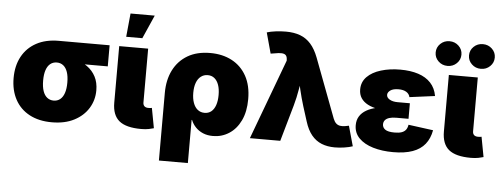

<svg xmlns="http://www.w3.org/2000/svg" viewBox="-58 -932 3371 1297"><g transform="rotate(5 1627.5 -283.0)"><path d="M312 9.8Q223.6 9.8 160.2 -24.2Q96.7 -58.1 63 -120.4Q29.3 -182.6 29.3 -266.1Q29.3 -349.6 63 -411.6Q96.7 -473.6 159.9 -508.1Q223.1 -542.5 311.5 -542.5H656.2V-399.4H418.5L311.5 -395.5Q286.1 -395.5 267.6 -380.9Q249 -366.2 239.3 -337.6Q229.5 -309.1 229.5 -266.1Q229.5 -224.1 239.3 -195.3Q249 -166.5 267.8 -151.9Q286.6 -137.2 312 -137.2Q336.9 -137.2 355.5 -151.9Q374 -166.5 383.8 -195.3Q393.6 -224.1 393.6 -266.1Q393.6 -309.1 383.8 -337.6Q374 -366.2 355.5 -380.9Q336.9 -395.5 312 -395.5V-443.8Q374 -443.8 425.5 -430.4Q477.1 -417 514.6 -390.1Q552.2 -363.3 572.8 -323.7Q593.3 -284.2 593.3 -231Q593.3 -164.6 559.6 -109.9Q525.9 -55.2 463.1 -22.7Q400.4 9.8 312 9.8Z M917.5 2.4Q814.9 2.4 768.1 -36.1Q721.2 -74.7 721.2 -159.2V-542.5H917.5V-177.7Q917.5 -161.1 926.8 -152.3Q936 -143.6 953.6 -143.6Q962.9 -143.6 968.5 -144.3Q974.1 -145 977.5 -146L1002.9 -10.3Q990.7 -6.3 969 -2Q947.3 2.4 917.5 2.4ZM762.7 -609.4 778.3 -768.6H942.4L872.1 -609.4Z M1055.7 204.1V-254.4Q1055.7 -342.8 1089.1 -409.2Q1122.6 -475.6 1185.5 -512.7Q1248.5 -549.8 1338.4 -549.8Q1422.4 -549.8 1485.8 -516.1Q1549.3 -482.4 1585 -418Q1620.6 -353.5 1620.6 -261.2Q1620.6 -176.3 1591.6 -116Q1562.5 -55.7 1513.2 -24.2Q1463.9 7.3 1404.8 7.3Q1366.7 7.3 1337.2 -5.1Q1307.6 -17.6 1286.9 -39.1Q1266.1 -60.5 1254.9 -88.4H1252V204.1ZM1334.5 -143.6Q1361.3 -143.6 1380.1 -158.9Q1398.9 -174.3 1408.9 -203.1Q1418.9 -231.9 1418.9 -272Q1418.9 -312 1408.9 -340.3Q1398.9 -368.7 1380.1 -384Q1361.3 -399.4 1334.5 -399.4Q1308.1 -399.4 1288.1 -384Q1268.1 -368.7 1257.6 -340.3Q1247.1 -312 1247.1 -272Q1247.1 -232.9 1257.6 -203.9Q1268.1 -174.8 1287.8 -159.2Q1307.6 -143.6 1334.5 -143.6Z M1654.8 0 1856.9 -543 1856.4 -552.7Q1855.5 -570.8 1846.9 -579.8Q1838.4 -588.9 1819.8 -590.1Q1801.3 -591.3 1770 -585L1744.6 -581.1L1706.1 -721.7Q1730.5 -729.5 1765.9 -733.9Q1801.3 -738.3 1835 -738.3Q1890.1 -738.3 1931.9 -722.7Q1973.6 -707 2004.2 -672.6Q2034.7 -638.2 2056.2 -582L2208 -179.7Q2215.8 -160.2 2227.1 -149.7Q2238.3 -139.2 2253.9 -136.5Q2269.5 -133.8 2288.6 -137.2L2314 -142.1L2352.1 -5.9Q2329.6 2 2296.4 7.1Q2263.2 12.2 2231 12.2Q2180.7 12.2 2141.4 -3.7Q2102.1 -19.5 2073.5 -54.2Q2044.9 -88.9 2027.3 -145.5L1995.6 -245.6Q1978.5 -300.8 1965.3 -357.4Q1952.1 -414.1 1939.5 -481H1977.5Q1964.8 -414.1 1955.6 -357.7Q1946.3 -301.3 1930.7 -245.6L1860.8 0Z M2626.5 9.8Q2550.8 9.8 2490.2 -8.3Q2429.7 -26.4 2394.5 -62Q2359.4 -97.7 2359.4 -149.9Q2359.4 -185.1 2375.5 -210.7Q2391.6 -236.3 2421.4 -253.4Q2451.2 -270.5 2492.4 -279.1Q2533.7 -287.6 2584 -287.6H2710.9V-223.6H2627.4Q2599.6 -223.6 2580.6 -217.5Q2561.5 -211.4 2552 -199.7Q2542.5 -188 2542.5 -171.9Q2542.5 -149.9 2561.3 -136.5Q2580.1 -123 2625 -123Q2654.3 -123 2672.6 -129.4Q2690.9 -135.7 2701.2 -149.2Q2711.4 -162.6 2714.4 -183.6L2882.8 -161.1Q2872.6 -104.5 2842 -66.4Q2811.5 -28.3 2758.3 -9.3Q2705.1 9.8 2626.5 9.8ZM2585 -265.1Q2538.1 -265.1 2498.5 -272.2Q2459 -279.3 2429.7 -294.7Q2400.4 -310.1 2384.3 -334.5Q2368.2 -358.9 2368.2 -393.1Q2368.2 -443.8 2402.6 -478.8Q2437 -513.7 2496.1 -531.7Q2555.2 -549.8 2627.4 -549.8Q2696.8 -549.8 2749.3 -532.7Q2801.8 -515.6 2834.2 -480.7Q2866.7 -445.8 2876 -392.6L2704.1 -370.1Q2699.7 -391.6 2679.7 -404.1Q2659.7 -416.5 2627 -416.5Q2590.3 -416.5 2571.5 -403.1Q2552.7 -389.6 2552.7 -372.6Q2552.7 -353.5 2573.7 -341.3Q2594.7 -329.1 2627.4 -329.1H2710.9V-265.1Z M3152.8 2.4Q3050.3 2.4 3003.4 -36.1Q2956.5 -74.7 2956.5 -159.2V-542.5H3152.8V-177.7Q3152.8 -161.1 3162.1 -152.3Q3171.4 -143.6 3189 -143.6Q3198.2 -143.6 3203.9 -144.3Q3209.5 -145 3212.9 -146L3238.3 -10.3Q3226.1 -6.3 3204.3 -2Q3182.6 2.4 3152.8 2.4ZM3168 -602.5Q3131.3 -602.5 3106 -627Q3080.6 -651.4 3080.6 -686Q3080.6 -721.2 3106 -745.6Q3131.3 -770 3168 -770Q3204.6 -770 3230 -745.6Q3255.4 -721.2 3255.4 -686.5Q3255.4 -651.4 3230 -627Q3204.6 -602.5 3168 -602.5ZM2941.9 -602.5Q2905.3 -602.5 2879.9 -627Q2854.5 -651.4 2854.5 -686Q2854.5 -721.2 2879.9 -745.6Q2905.3 -770 2941.9 -770Q2978.5 -770 3003.9 -745.6Q3029.3 -721.2 3029.3 -686.5Q3029.3 -651.4 3003.9 -627Q2978.5 -602.5 2941.9 -602.5Z"/></g></svg>

Font: Inter 16pt Black
Style: Regular
Weight: 900
Version: Version 4.001;git-66647c0bb